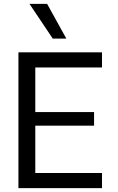

<svg xmlns="http://www.w3.org/2000/svg" viewBox="-20 -970 609 990"><path d="M75 -700H506V-622H162V-392H465V-322H162V-78H506V0H75ZM132 -950H223L322 -771H252Z"/></svg>

Font: Lopes Sans
Style: Regular
Weight: 400
Designer: Gabriel Lam, Diego Maldonado
Foundry: TypeRant, Foresti Design
Version: Version 4.000